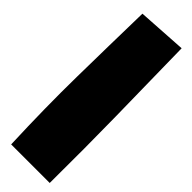

<svg xmlns="http://www.w3.org/2000/svg" viewBox="-244 -707 717 717"><g transform="rotate(45 115.0 -348.0)"><path d="M214.4 -700.2Q217.8 -506.8 220.5 -345.9Q223.1 -185.1 221.7 3.9H18.1Q10.7 -185.1 13.2 -348.1Q15.6 -511.2 19.5 -688Z"/></g></svg>

Font: Lapsus Pro (theguybrush.com)
Style: Bold
Weight: 700
Designer: Jose Roses
Version: Version 1.00 February 9, 2018, initial release